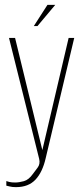

<svg xmlns="http://www.w3.org/2000/svg" viewBox="-20 -651 336 789"><path d="M46 118Q30 118 21 115.5Q12 113 6 112V93Q8 94 17.5 96.5Q27 99 42 99Q58 99 78 93.5Q98 88 115 64Q123 53 134.5 38Q146 23 141 2L17 -495H42L155 -30H153L262 -495H285L168 -2Q155 56 126 87Q97 118 46 118ZM119 -544 175 -631H207L134 -544Z"/></svg>

Font: Alumni Sans SC Thin
Style: Regular
Weight: 100
Designer: Robert E. Leuschke
Foundry: Robert E. Leuschke
Version: Version 1.018